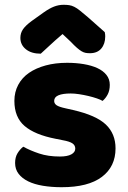

<svg xmlns="http://www.w3.org/2000/svg" viewBox="-20 -764 532 801"><path d="M462 -145Q462 -69 405 -26Q348 17 237 17Q195 17 159 11Q123 5 97.5 -7.5Q72 -20 57.5 -39Q43 -58 43 -84Q43 -108 53 -124.5Q63 -141 77 -152Q106 -136 143.5 -123.5Q181 -111 230 -111Q261 -111 277.5 -120Q294 -129 294 -144Q294 -158 282 -166Q270 -174 242 -179L212 -185Q125 -202 82.5 -238.5Q40 -275 40 -343Q40 -380 56 -410Q72 -440 101 -460Q130 -480 170.5 -491Q211 -502 260 -502Q297 -502 329.5 -496.5Q362 -491 386 -480Q410 -469 424 -451.5Q438 -434 438 -410Q438 -387 429.5 -370.5Q421 -354 408 -343Q400 -348 384 -353.5Q368 -359 349 -363.5Q330 -368 310.5 -371Q291 -374 275 -374Q242 -374 224 -366.5Q206 -359 206 -343Q206 -332 216 -325Q226 -318 254 -312L285 -305Q381 -283 421.5 -244.5Q462 -206 462 -145ZM241 -622Q207 -593 188 -575Q169 -557 150 -540Q111 -540 88 -558.5Q65 -577 65 -606Q65 -626 76 -642Q87 -658 113 -677L162 -712Q186 -729 205.5 -736.5Q225 -744 245 -744Q258 -744 268.5 -742.5Q279 -741 290 -735.5Q301 -730 314 -719.5Q327 -709 347 -692L417 -630Q418 -625 418.5 -621Q419 -617 419 -612Q419 -581 402.5 -561.5Q386 -542 355 -542Q345 -542 337 -543.5Q329 -545 320.5 -550Q312 -555 301 -564.5Q290 -574 275 -590Z"/></svg>

Font: Baloo Paaji
Style: Regular
Weight: 400
Designer: Shuchita Grover and Ek Type
Foundry: Ek Type
Version: Version 1.443;PS 1.000;hotconv 16.6.51;makeotf.lib2.5.65220;